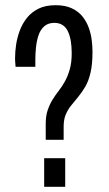

<svg xmlns="http://www.w3.org/2000/svg" viewBox="-20 -719 420 739"><path d="M156 -181V-243Q156 -273 163.5 -295Q171 -317 182 -335Q193 -353 206 -369.5Q219 -386 230 -406Q241 -426 248.5 -452Q256 -478 256 -514Q256 -540 252.5 -561Q249 -582 241.5 -598Q234 -614 221 -622.5Q208 -631 189 -631Q165 -631 150 -617.5Q135 -604 128 -582.5Q121 -561 118.5 -536.5Q116 -512 116 -490Q116 -483 116 -476Q116 -469 116 -462H40Q40 -466 39 -474.5Q38 -483 38 -496Q38 -520 42 -547Q46 -574 56 -601Q66 -628 83.5 -650Q101 -672 128 -685.5Q155 -699 194 -699Q231 -699 256.5 -687Q282 -675 297.5 -655.5Q313 -636 321.5 -612.5Q330 -589 333 -565Q336 -541 336 -519Q336 -472 328.5 -439.5Q321 -407 308 -385Q295 -363 280.5 -345.5Q266 -328 253.5 -312.5Q241 -297 233 -278Q225 -259 225 -232V-181ZM150 0V-110H231V0Z"/></svg>

Font: Archivo ExtraCondensed
Style: Regular
Weight: 400
Width: 2
Designer: Hector Gatti
Foundry: Omnibus-Type
Version: Version 2.001